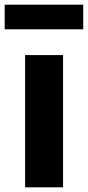

<svg xmlns="http://www.w3.org/2000/svg" viewBox="-31 -799 375 819"><path d="M76 0V-564H238V0ZM-11 -674V-779H324V-674Z"/></svg>

Font: Noto Sans KR ExtraBold
Style: Regular
Weight: 800
Designer: Ryoko NISHIZUKA  (kana, bopomofo & ideographs); Paul D. Hunt (Latin, Greek & Cyrillic); Sandoll Communications , Soo-you
Foundry: Adobe
Version: Version 2.004-H2;hotconv 1.0.118;makeotfexe 2.5.65603